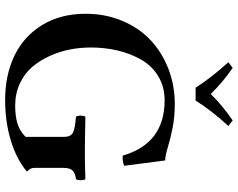

<svg xmlns="http://www.w3.org/2000/svg" viewBox="-110 -816 936 756"><g transform="rotate(90 358.0 -438.0)"><path d="M389.2 -658.2Q441.4 -658.2 484.6 -649.4Q527.8 -640.6 559.6 -630.9Q591.3 -621.1 611.8 -620.1Q617.2 -582.5 623.5 -530.5Q629.9 -478.5 632.8 -459Q615.7 -451.7 592.8 -453.1Q544.9 -618.2 375 -618.2Q321.8 -618.2 280.8 -593.5Q239.7 -568.8 215.6 -527.1Q191.4 -485.4 179.2 -434.6Q167 -383.8 167 -327.1Q167 -286.1 174.8 -245.6Q182.6 -205.1 200.4 -165.8Q218.3 -126.5 243.9 -96.4Q269.5 -66.4 308.8 -48.1Q348.1 -29.8 396 -29.8Q437.5 -29.8 466.8 -38.8Q496.1 -47.9 519 -70.8V-221.2Q519 -249 502.2 -257.3Q485.4 -265.6 439.9 -269Q435.5 -273.4 435.5 -287.6Q435.5 -301.8 439.9 -306.2Q529.8 -304.2 580.1 -304.2Q631.3 -304.2 685.1 -306.2Q689.5 -301.8 689.5 -287.6Q689.5 -273.4 685.1 -269Q662.6 -266.6 651.9 -256.3Q641.1 -246.1 641.1 -221.2V-104Q641.1 -89.4 655.8 -76.2Q607.4 -35.2 533.7 -12.7Q460 9.8 374 9.8Q275.4 9.8 199.2 -26.9Q123 -63.5 78.6 -136Q34.2 -208.5 34.2 -307.1Q34.2 -385.7 62.5 -452.4Q90.8 -519 138.9 -563.7Q187 -608.4 251.7 -633.3Q316.4 -658.2 389.2 -658.2ZM325.2 -740.2Q288.6 -798.8 225.1 -869.1L247.1 -886.2Q304.2 -847.2 350.1 -799.8Q394 -844.7 454.1 -886.2L476.1 -869.1Q414.1 -801.8 376 -740.2Z"/></g></svg>

Font: Common Serif SemiBold
Style: Regular
Weight: 600
Designer: Philipp H. Poll, Khaled Hosny
Foundry: Stefan Peev, Context Ltd.
Version: Version 1.026